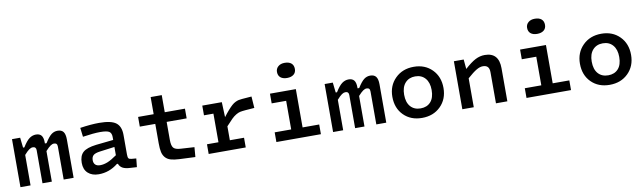

<svg xmlns="http://www.w3.org/2000/svg" viewBox="-42 -1290 6222 1856"><g transform="rotate(-10 3069.0 -362.5)"><path d="M127 -471.2 138.2 -372.1H150.9Q187.5 -431.6 217.5 -453.4Q247.6 -475.1 282.2 -475.1Q317.9 -475.1 335.4 -453.6Q353 -432.1 353 -383.8V-375H369.1Q405.8 -433.6 433.1 -454.3Q460.4 -475.1 494.1 -475.1Q532.7 -475.1 550.8 -451.7Q568.8 -428.2 568.8 -376V0H471.2V-323.2Q471.2 -342.3 463.1 -350.6Q455.1 -358.9 438 -358.9Q422.9 -358.9 404.3 -346.4Q385.7 -334 355 -299.8V0H263.2V-325.2Q263.2 -358.9 230 -358.9Q214.4 -358.9 195.6 -346.4Q176.8 -334 146 -298.8V0H46.9V-471.2Z M1115.7 -130.9Q1115.7 -103.5 1123 -94Q1130.4 -84.5 1152.8 -83L1197.8 -79.1L1189 4.9L1126 1Q1077.1 -1 1050.8 -15.4Q1024.4 -29.8 1013.7 -59.1H1003.9Q918.5 8.8 814.9 8.8Q749.5 8.8 710.2 -26.9Q670.9 -62.5 670.9 -127.9Q670.9 -196.8 707.8 -230.7Q744.6 -264.6 838.9 -275.9L1008.8 -293.9V-323.2Q1008.8 -361.3 986.3 -376.2Q963.9 -391.1 897.9 -391.1Q834.5 -391.1 726.6 -375L715.8 -463.9Q822.8 -480 902.8 -480Q1021 -480 1068.4 -443.8Q1115.7 -407.7 1115.7 -324.2ZM843.8 -75.2Q878.4 -75.2 916.5 -90.3Q954.6 -105.5 1008.8 -144V-225.1L864.7 -206.1Q815.4 -199.7 797.6 -182.9Q779.8 -166 779.8 -134.8Q779.8 -106.4 795.9 -90.8Q812 -75.2 843.8 -75.2Z M1436.5 -186V-376H1284.7V-471.2H1437.5V-639.2H1546.4V-471.2H1744.6V-376H1548.3V-200.2Q1548.3 -142.6 1566.2 -121.3Q1584 -100.1 1634.8 -97.2L1770.5 -88.9L1762.7 6.8L1608.4 0Q1555.7 -2.4 1523.4 -12Q1491.2 -21.5 1471.2 -43.7Q1451.2 -65.9 1443.8 -98.9Q1436.5 -131.8 1436.5 -186Z M1894.5 -95.2H2007.3V-376H1914.6V-471.2H2106.4L2112.3 -323.2Q2140.6 -360.8 2163.1 -386.2Q2185.5 -411.6 2203.1 -427.2Q2220.7 -442.9 2238.5 -451.4Q2256.3 -460 2270.5 -463.1Q2284.7 -466.3 2305.2 -467.8L2398.4 -475.1L2406.2 -361.8L2316.4 -355Q2282.7 -352.1 2264.6 -348.1Q2246.6 -344.2 2223.6 -330.6Q2200.7 -316.9 2179.4 -295.9Q2158.2 -274.9 2119.1 -231.9V-95.2H2258.3V0H1894.5Z M2769 -591.8Q2728.5 -591.8 2705.3 -610.8Q2682.1 -629.9 2682.1 -666Q2682.1 -698.2 2706.1 -719.2Q2730 -740.2 2770 -740.2Q2812.5 -740.2 2835.2 -720.7Q2857.9 -701.2 2857.9 -665Q2857.9 -630.4 2834 -611.1Q2810.1 -591.8 2769 -591.8ZM2559.1 -95.2H2721.2V-376H2579.1V-471.2H2833V-95.2H2996.1V0H2559.1Z M3195.8 -471.2 3207 -372.1H3219.7Q3256.3 -431.6 3286.4 -453.4Q3316.4 -475.1 3351.1 -475.1Q3386.7 -475.1 3404.3 -453.6Q3421.9 -432.1 3421.9 -383.8V-375H3438Q3474.6 -433.6 3502 -454.3Q3529.3 -475.1 3563 -475.1Q3601.6 -475.1 3619.6 -451.7Q3637.7 -428.2 3637.7 -376V0H3540V-323.2Q3540 -342.3 3532 -350.6Q3523.9 -358.9 3506.8 -358.9Q3491.7 -358.9 3473.1 -346.4Q3454.6 -334 3423.8 -299.8V0H3332V-325.2Q3332 -358.9 3298.8 -358.9Q3283.2 -358.9 3264.4 -346.4Q3245.6 -334 3214.8 -298.8V0H3115.7V-471.2Z M3987.8 15.1Q3877.4 15.1 3808.1 -54.2Q3738.8 -123.5 3738.8 -235.8Q3738.8 -344.2 3809.6 -415Q3880.4 -485.8 3991.7 -485.8Q4101.6 -485.8 4171.1 -415.8Q4240.7 -345.7 4240.7 -234.9Q4240.7 -125 4169.9 -54.9Q4099.1 15.1 3987.8 15.1ZM3989.7 -78.1Q4052.2 -78.1 4088.4 -118.4Q4124.5 -158.7 4124.5 -234.9Q4124.5 -308.1 4088.4 -350.1Q4052.2 -392.1 3989.7 -392.1Q3928.2 -392.1 3891.4 -351.1Q3854.5 -310.1 3854.5 -235.8Q3854.5 -160.6 3890.6 -119.4Q3926.8 -78.1 3989.7 -78.1Z M4480.5 -471.2 4489.3 -377Q4551.3 -433.1 4595.9 -456.1Q4640.6 -479 4687.5 -479Q4826.2 -479 4826.2 -325.2V0H4714.4V-305.2Q4714.4 -340.8 4699 -357.9Q4683.6 -375 4650.4 -375Q4622.1 -375 4587.4 -354.5Q4552.7 -334 4496.6 -284.2V0H4384.3V-471.2Z M5224.1 -591.8Q5183.6 -591.8 5160.4 -610.8Q5137.2 -629.9 5137.2 -666Q5137.2 -698.2 5161.1 -719.2Q5185.1 -740.2 5225.1 -740.2Q5267.6 -740.2 5290.3 -720.7Q5313 -701.2 5313 -665Q5313 -630.4 5289.1 -611.1Q5265.1 -591.8 5224.1 -591.8ZM5014.2 -95.2H5176.3V-376H5034.2V-471.2H5288.1V-95.2H5451.2V0H5014.2Z M5829.1 15.1Q5718.8 15.1 5649.4 -54.2Q5580.1 -123.5 5580.1 -235.8Q5580.1 -344.2 5650.9 -415Q5721.7 -485.8 5833 -485.8Q5942.9 -485.8 6012.5 -415.8Q6082 -345.7 6082 -234.9Q6082 -125 6011.2 -54.9Q5940.4 15.1 5829.1 15.1ZM5831.1 -78.1Q5893.6 -78.1 5929.7 -118.4Q5965.8 -158.7 5965.8 -234.9Q5965.8 -308.1 5929.7 -350.1Q5893.6 -392.1 5831.1 -392.1Q5769.5 -392.1 5732.7 -351.1Q5695.8 -310.1 5695.8 -235.8Q5695.8 -160.6 5731.9 -119.4Q5768.1 -78.1 5831.1 -78.1Z"/></g></svg>

Font: IntelOne Mono Medium
Style: Regular
Weight: 500
Designer: Fred Shallcrass
Foundry: Frere-Jones Type LLC
Version: Version 1.200;hotconv 1.1.0;makeotfexe 2.6.0;FJTRelease1.2